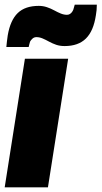

<svg xmlns="http://www.w3.org/2000/svg" viewBox="-22 -797 432 817"><path d="M182 0H-2L84 -547H268ZM5 -597Q6 -609 7.5 -621Q9 -633 11 -647Q22 -711 53.5 -741.5Q85 -772 143 -772Q161 -772 177.5 -766.5Q194 -761 208.5 -753Q223 -745 236.5 -739.5Q250 -734 263 -734Q270 -734 275.5 -737.5Q281 -741 284.5 -746Q288 -751 290 -756Q292 -762 293 -766.5Q294 -771 296 -777H390Q390 -765 389 -754Q388 -743 386 -732Q376 -665 343.5 -633Q311 -601 253 -601Q233 -601 217 -606.5Q201 -612 186.5 -620Q172 -628 159 -633.5Q146 -639 133 -639Q123 -639 116 -632.5Q109 -626 106 -620Q104 -614 103 -609.5Q102 -605 100 -597Z"/></svg>

Font: Georama ExtraCondensed Thin ExtraBold
Style: Italic
Weight: 800
Italic angle: -9°
Version: Version 1.001